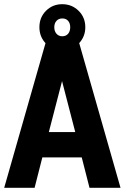

<svg xmlns="http://www.w3.org/2000/svg" viewBox="-22 -896 595 916"><path d="M-2 0 195 -690H356L553 0H405L368 -145H180L143 0ZM211 -266H337L274 -509ZM166 -766Q166 -813 197.5 -844.5Q229 -876 275 -876Q321 -876 353 -844.5Q385 -813 385 -766Q385 -720 353 -687.5Q321 -655 275 -655Q229 -655 197.5 -687.5Q166 -720 166 -766ZM237 -766Q237 -747 247.5 -735Q258 -723 275 -723Q293 -723 303 -735Q313 -747 313 -766Q313 -785 303 -796.5Q293 -808 275 -808Q258 -808 247.5 -796.5Q237 -785 237 -766Z"/></svg>

Font: Radio Canada Condensed
Style: Bold
Weight: 700
Width: 3
Designer: Charles Daoud, Etienne Aubert Bonn, Alexandre Saumier Demers, Jacques Le Bailly
Foundry: Radio-Canada
Version: Version 2.104; ttfautohint (v1.8.4.7-5d5b);gftools[0.9.28.de